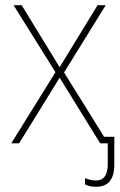

<svg xmlns="http://www.w3.org/2000/svg" viewBox="-20 -548 460 734"><path d="M347 166Q323 166 305 157V133Q326 142 347 142Q392 142 392 79V0H363L208 -251L53 0H23L192 -272L32 -528H63L208 -291L353 -528H384L225 -271L378 -25H417V82Q417 166 347 166Z"/></svg>

Font: Noto Sans SemiCondensed Thin
Style: Regular
Weight: 100
Width: 4
Designer: Monotype Design Team
Foundry: Monotype Imaging Inc.
Version: Version 2.013; ttfautohint (v1.8.4.7-5d5b)